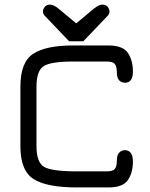

<svg xmlns="http://www.w3.org/2000/svg" viewBox="-20 -820 656 840"><path d="M344.7 -639.6H282.2L176.8 -750Q168 -758.8 168 -769.5Q168 -780.3 175.8 -790Q183.6 -799.8 199.2 -799.8Q214.8 -799.8 237.3 -781.2L313.5 -717.8L389.6 -781.2Q412.1 -799.8 427.7 -799.8Q443.4 -799.8 451.2 -790Q459 -780.3 459 -769.5Q459 -758.8 450.2 -750ZM454.1 0H316.4Q184.6 0 127 -36.6Q69.3 -73.2 69.3 -179.7V-441.4Q69.3 -547.9 125 -584.5Q180.7 -621.1 298.8 -621.1H454.1Q517.6 -621.1 539.6 -588.4Q561.5 -555.7 561.5 -506.8Q561.5 -458 526.4 -458Q512.7 -458 502 -467.8Q491.2 -478.5 491.2 -503.9Q491.2 -529.3 482.4 -540Q473.6 -550.8 447.3 -550.8H298.8Q204.1 -550.8 171.9 -531.2Q139.6 -511.7 139.6 -439.5V-181.6Q139.6 -108.4 173.8 -89.4Q208 -70.3 316.4 -70.3H447.3Q473.6 -70.3 482.4 -81.1Q491.2 -91.8 491.2 -117.2Q491.2 -142.6 502 -152.8Q512.7 -163.1 526.4 -163.1Q561.5 -162.1 561.5 -113.3Q561.5 -64.5 539.6 -32.2Q517.6 0 454.1 0Z"/></svg>

Font: Jura
Style: DemiBold
Weight: 600
Version: Version 2.5